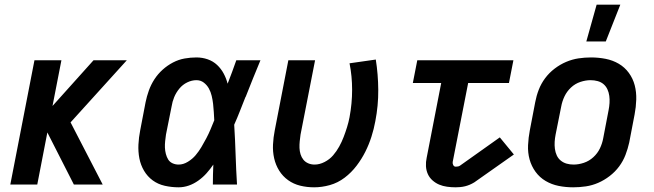

<svg xmlns="http://www.w3.org/2000/svg" viewBox="-20 -787 2790 819"><path d="M24 0 127 -530H242L204 -335L379 -530H521L281 -265L418 0H295L182 -222L139 0Z M742 12Q712 12 683 5.5Q654 -1 631.5 -17.5Q609 -34 594.5 -58.5Q580 -83 574.5 -111.5Q569 -140 570.5 -170.5Q572 -201 578 -231L601 -351Q606 -376 615 -401Q624 -426 638.5 -448.5Q653 -471 673.5 -489.5Q694 -508 718 -520.5Q742 -533 767.5 -537.5Q793 -542 818 -542Q843 -542 866 -534Q889 -526 906 -510Q923 -494 934 -473.5Q945 -453 951 -430Q961 -455 970 -480Q979 -505 988 -530H1091Q1075 -491 1059 -452Q1043 -413 1028 -374L1027 -373Q1015 -343 1003.5 -313.5Q992 -284 979 -255Q983 -191 985 -127.5Q987 -64 991 0H888Q888 -21 888.5 -42.5Q889 -64 890 -85Q877 -66 861.5 -48.5Q846 -31 826.5 -17Q807 -3 785.5 4.5Q764 12 742 12ZM742 -85Q762 -85 781.5 -97Q801 -109 814.5 -125Q828 -141 839 -159.5Q850 -178 860 -197Q870 -216 878 -235Q886 -254 894 -274Q893 -291 892 -309Q891 -327 889 -344Q887 -361 883 -378Q879 -395 871 -409.5Q863 -424 849.5 -434.5Q836 -445 818 -445Q798 -445 778.5 -435.5Q759 -426 745 -409Q731 -392 723 -372.5Q715 -353 712 -333L688 -213Q686 -199 684.5 -185Q683 -171 683.5 -157.5Q684 -144 687.5 -130.5Q691 -117 697.5 -106.5Q704 -96 716 -90.5Q728 -85 742 -85Z M1320 12Q1289 12 1260.5 5Q1232 -2 1209 -18.5Q1186 -35 1171 -59Q1156 -83 1149.5 -111.5Q1143 -140 1144.5 -170.5Q1146 -201 1152 -231L1210 -530H1324L1262 -213Q1260 -199 1258.5 -184.5Q1257 -170 1257.5 -156Q1258 -142 1262 -129Q1266 -116 1274 -106Q1282 -96 1294.5 -90.5Q1307 -85 1322 -85Q1343 -85 1364.5 -96Q1386 -107 1401 -124.5Q1416 -142 1427 -162Q1438 -182 1446 -203Q1454 -224 1460.5 -245Q1467 -266 1471 -287Q1482 -346 1482 -404Q1482 -462 1471 -517L1583 -533Q1593 -470 1593.5 -403.5Q1594 -337 1581 -270Q1575 -237 1564.5 -204Q1554 -171 1538.5 -140Q1523 -109 1501 -80Q1479 -51 1450 -29Q1421 -7 1387 2.5Q1353 12 1320 12Z M1924 12Q1905 12 1887 9.5Q1869 7 1853.5 0.5Q1838 -6 1825 -17.5Q1812 -29 1805 -44.5Q1798 -60 1797 -78Q1796 -96 1800 -114L1862 -433H1741L1760 -530H2170L2151 -433H1977L1911 -96Q1910 -89 1913.5 -82.5Q1917 -76 1924 -76Q1929 -76 1934 -77Q1939 -78 1943 -81L2112 -201L2172 -128L2003 -9Q1993 -3 1983.5 1Q1974 5 1964 7.5Q1954 10 1943.5 11Q1933 12 1924 12Z M2425 12Q2393 12 2363 6Q2333 0 2307.5 -15Q2282 -30 2264.5 -54Q2247 -78 2239 -107Q2231 -136 2232.5 -168Q2234 -200 2240 -231L2263 -351Q2268 -378 2278 -404Q2288 -430 2305 -453Q2322 -476 2345.5 -494Q2369 -512 2395 -523Q2421 -534 2447.5 -538Q2474 -542 2501 -542Q2533 -542 2563.5 -536Q2594 -530 2619.5 -515Q2645 -500 2662.5 -476Q2680 -452 2687.5 -423Q2695 -394 2694 -362Q2693 -330 2687 -299L2664 -179Q2658 -152 2648 -126Q2638 -100 2621 -77Q2604 -54 2580.5 -36Q2557 -18 2531.5 -7Q2506 4 2479 8Q2452 12 2425 12ZM2427 -85Q2448 -85 2470.5 -92.5Q2493 -100 2511 -116.5Q2529 -133 2539 -154Q2549 -175 2553 -197L2576 -317Q2579 -332 2580 -347.5Q2581 -363 2579 -378Q2577 -393 2571 -406Q2565 -419 2554.5 -428Q2544 -437 2529.5 -441Q2515 -445 2499 -445Q2478 -445 2455.5 -437.5Q2433 -430 2415.5 -413.5Q2398 -397 2388 -376Q2378 -355 2374 -333L2350 -213Q2347 -198 2346 -182.5Q2345 -167 2347 -152Q2349 -137 2355 -124Q2361 -111 2372 -102Q2383 -93 2397 -89Q2411 -85 2427 -85ZM2481 -610 2525 -767H2626L2564 -610Z"/></svg>

Font: Lode
Style: Bold Italic
Weight: 700
Italic angle: -11°
Monospace: yes
Designer: Belleve Invis
Foundry: Belleve Invis
Version: Version 29.2.0; ttfautohint (v1.8.3)